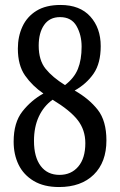

<svg xmlns="http://www.w3.org/2000/svg" viewBox="-20 -744 482 774"><path d="M218 10Q157 10 116 -14.5Q75 -39 55 -80Q35 -121 35 -173Q35 -250 70.5 -295Q106 -340 155 -367Q110 -398 81 -439.5Q52 -481 52 -548Q52 -597 70.5 -637Q89 -677 127 -700.5Q165 -724 224 -724Q302 -724 344 -677.5Q386 -631 386 -558Q386 -489 357.5 -447.5Q329 -406 281 -379Q339 -346 374 -301.5Q409 -257 409 -178Q409 -90 358 -40Q307 10 218 10ZM242 -401Q279 -429 294 -466Q309 -503 309 -556Q309 -603 288.5 -639Q268 -675 222 -675Q180 -675 158 -643.5Q136 -612 136 -560Q136 -501 164 -466.5Q192 -432 242 -401ZM220 -39Q267 -39 295.5 -72.5Q324 -106 324 -167Q324 -220 293.5 -259.5Q263 -299 192 -342Q156 -316 136.5 -274Q117 -232 117 -176Q117 -111 144 -75Q171 -39 220 -39Z"/></svg>

Font: Noto Serif Myanmar ExtraCondensed
Style: Regular
Weight: 400
Width: 2
Designer: Ben Mitchell and the Monotype Design Team
Foundry: Monotype Imaging Inc.
Version: Version 2.106; ttfautohint (v1.8.4.7-5d5b)